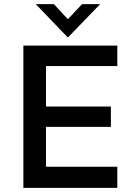

<svg xmlns="http://www.w3.org/2000/svg" viewBox="-20 -911 647 931"><path d="M93.3 0V-689.9H548.8V-590.8H203.1V-394.5H517.6V-295.9H203.1V-102.5H548.8V0ZM309.1 -729 153.3 -891.1H241.2L309.1 -817.9L377.9 -891.1H465.8Z"/></svg>

Font: Acari Sans SemiBold
Style: Regular
Weight: 600
Designer: Alfredo Marco Pradil and Stefan Peev
Foundry: Hanken Design Co.
Version: Version 1.045;January 11, 2019;FontCreator 11.5.0.2425 64-bi